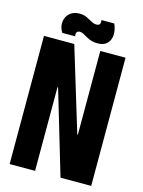

<svg xmlns="http://www.w3.org/2000/svg" viewBox="-122 -884 710 955"><g transform="rotate(15 233.5 -406.5)"><path d="M24 0V-660H180L311 -229H314V-660H444V0H286L158 -431H155V0ZM291 -693Q266 -693 248 -701Q230 -709 216.5 -717.5Q203 -726 192 -726Q180 -726 175.5 -717.5Q171 -709 175 -698H108Q91 -726 94.5 -752.5Q98 -779 117 -796Q136 -813 167 -813Q189 -813 205 -805Q221 -797 234.5 -789.5Q248 -782 261 -782Q275 -782 278.5 -790.5Q282 -799 280 -810H346Q359 -780 357.5 -753.5Q356 -727 339.5 -710Q323 -693 291 -693Z"/></g></svg>

Font: Bricolage Grotesque 48pt Condensed Bricolage Grotesque 48pt Condensed Regular
Style: Bold
Weight: 700
Width: 3
Designer: Mathieu Triay
Foundry: Atelier Triay
Version: Version 1.000; ttfautohint (v1.8.4.7-5d5b);gftools[0.9.32]